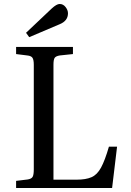

<svg xmlns="http://www.w3.org/2000/svg" viewBox="-20 -946 661 966"><path d="M61 0V-36L119 -43Q138 -46 144 -56Q150 -66 150 -94V-620Q150 -645 143.5 -655Q137 -665 117 -667L61 -674V-710H347V-674L281 -667Q262 -664 255.5 -655.5Q249 -647 249 -620V-42H365Q412 -42 440.5 -54.5Q469 -67 488.5 -103Q508 -139 528 -208H569L544 0ZM127 -759 111 -781 240 -903Q265 -926 280 -926Q298 -926 310 -910.5Q322 -895 322 -879Q322 -841 280 -824Z"/></svg>

Font: Literata 36pt
Style: Regular
Weight: 400
Designer: Latin by Veronika Burian and Jose Scaglione. Greek by Irene Vlachou. Cyrillic by Vera Evstafieva.
Foundry: TypeTogether
Version: Version 3.002